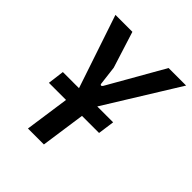

<svg xmlns="http://www.w3.org/2000/svg" viewBox="-194 -822 945 945"><g transform="rotate(45 278.0 -350.0)"><path d="M69 -232 80 -318H430L418 -232ZM155 0 198 -301 64 -700H182L242 -510L254 -411Q255 -404 260 -404Q265 -404 269 -411L434 -700H556L309 -301L266 0Z"/></g></svg>

Font: Finlandica Medium
Style: Italic
Weight: 500
Italic angle: -8°
Designer: Niklas Ekholm, Juho Hiilivirta, Jaakko Suomalainen
Foundry: Helsinki Type Studio
Version: Version 1.063